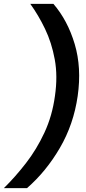

<svg xmlns="http://www.w3.org/2000/svg" viewBox="-43 -831 448 996"><path d="M97 145H-23Q36 87 91.5 15.5Q147 -56 187.5 -143Q228 -230 242 -333Q257 -436 241 -523Q225 -610 190.5 -681.5Q156 -753 114 -811H234Q308 -725 344.5 -602.5Q381 -480 360 -333Q339 -186 267.5 -63.5Q196 59 97 145Z"/></svg>

Font: Host Grotesk SemiBold
Style: Italic
Weight: 600
Italic angle: -8°
Designer: Doğukan Karapınar based on Poppins by Indian Type Foundry, Jonny Pinhorn
Foundry: Element Type
Version: Version 1.001; ttfautohint (v1.8.4.7-5d5b)